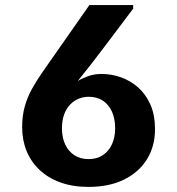

<svg xmlns="http://www.w3.org/2000/svg" viewBox="-20 -731 700 761"><path d="M331.1 9.8Q268.5 9.8 219.5 -7.9Q170.5 -25.6 136.7 -57.7Q102.8 -89.7 85.3 -132.8Q67.8 -175.8 67.8 -226.5Q67.8 -271.3 77.8 -307.7Q87.8 -344.1 106.2 -377.8Q124.7 -411.4 149.2 -446.4L334.3 -710.9H507.8V-696.7Q453.1 -624.8 399.1 -552.4Q345 -480 288.3 -410Q306.7 -421.2 330.4 -429.5Q354 -437.9 382.6 -437.9Q421.4 -437.9 459.1 -424.7Q496.8 -411.5 527.4 -384.5Q558.1 -357.4 576.3 -316.2Q594.4 -275 594.4 -218.5Q594.4 -152 562.9 -100.4Q531.3 -48.9 472.4 -19.6Q413.4 9.8 331.1 9.8ZM331.1 -100.4Q364.3 -100.4 387.7 -116.1Q411.2 -131.7 423.8 -159.3Q436.4 -186.9 436.4 -222.6Q436.4 -260.2 423.8 -288.3Q411.2 -316.5 387.9 -331.9Q364.6 -347.4 331.7 -347.4Q310.6 -347.4 291.5 -339.6Q272.4 -331.7 257.4 -316Q242.5 -300.2 234 -276.7Q225.6 -253.1 225.6 -221.9Q225.6 -186.4 238.2 -159Q250.8 -131.6 274.4 -116Q298 -100.4 331.1 -100.4Z"/></svg>

Font: Comme
Style: Regular
Weight: 400
Designer: Vernon Adams
Foundry: Vernon Adams
Version: Version 1.000;gftools[0.9.27]